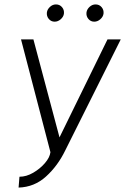

<svg xmlns="http://www.w3.org/2000/svg" viewBox="-20 -678 571 868"><path d="M64 170 68 121Q99 121 130 103Q161 85 183 59.5Q205 34 208 10L75 -500H131L249 -57L466 -500H526L275 2Q241 72 188 120Q135 168 64 170ZM227 -580Q211 -580 200.5 -592.5Q190 -605 192 -622Q194 -636 206 -647Q218 -658 233 -658Q250 -658 260.5 -645.5Q271 -633 269 -616Q267 -602 254.5 -591Q242 -580 227 -580ZM406 -580Q390 -580 379.5 -592.5Q369 -605 371 -622Q373 -636 385 -647Q397 -658 412 -658Q429 -658 439.5 -645.5Q450 -633 448 -616Q446 -602 433.5 -591Q421 -580 406 -580Z"/></svg>

Font: Kulim Park ExtraLight
Style: Italic
Weight: 275
Italic angle: -8°
Designer: Noponies / Dale Sattler
Foundry: Noponies
Version: Version 1.000; ttfautohint (v1.8.3)